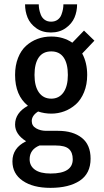

<svg xmlns="http://www.w3.org/2000/svg" viewBox="-20 -684 490 904"><path d="M343 -663.5Q343 -630.5 330.8 -601.5Q318.5 -572.5 289.5 -551.8Q260.5 -531 219.5 -531Q178.5 -531 150 -551.8Q121.5 -572.5 109.8 -601.5Q98 -630.5 98 -663.5H162.5Q162.5 -652.5 164.5 -641Q166.5 -629.5 172 -615Q177.5 -600.5 190 -591.2Q202.5 -582 220.5 -582Q239 -582 251.5 -591.2Q264 -600.5 269.2 -615Q274.5 -629.5 276.5 -641Q278.5 -652.5 278.5 -663.5ZM253.5 -68Q323.5 -68 365 -35.2Q406.5 -2.5 406.5 63Q406.5 133 355.5 166.8Q304.5 200.5 217.5 200.5Q135.5 200.5 87 167.2Q38.5 134 38.5 75.5Q38.5 12.5 103 -19Q51 -51.5 51 -97.5Q51 -153 111.5 -186Q51 -234.5 51 -331Q51 -376 65 -411.5Q79 -447 103 -468.5Q127 -490 157 -501Q187 -512 221.5 -512Q278 -512 320.5 -483L375.5 -540L424.5 -492.5L367 -432Q390.5 -389 390.5 -331Q390.5 -286 375.8 -250Q361 -214 336.8 -192.5Q312.5 -171 283 -160Q253.5 -149 221.5 -149Q189.5 -149 159.5 -159Q129.5 -140 129.5 -114Q129.5 -91.5 150 -79.8Q170.5 -68 197.5 -68ZM221.5 -219.5Q258 -219.5 278.8 -248.8Q299.5 -278 299.5 -331Q299.5 -384.5 279.8 -413.2Q260 -442 221.5 -442Q182 -442 162.2 -413.2Q142.5 -384.5 142.5 -331Q142.5 -278 163.2 -248.8Q184 -219.5 221.5 -219.5ZM119.5 66Q119.5 97 144.5 115Q169.5 133 218 133Q322.5 133 322.5 66Q322.5 33.5 304.2 17.2Q286 1 242.5 1H166Q119.5 20 119.5 66Z"/></svg>

Font: League Mono Condensed
Style: Regular
Weight: 400
Width: 1
Designer: Tyler Finck
Foundry: The League of Moveable Type / Tyler Finck
Version: Version 2.210